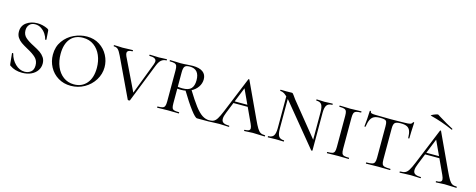

<svg xmlns="http://www.w3.org/2000/svg" viewBox="-32 -1217 4519 1822"><g transform="rotate(15 2228.0 -306.0)"><path d="M233 -262Q274 -241 298.5 -224Q323 -207 340 -182Q357 -157 357 -122Q357 -85 336.5 -54.5Q316 -24 278 -6Q240 12 189 12Q118 12 69 -23Q64 -25 62.5 -29Q61 -33 60 -42L50 -141Q49 -145 54.5 -146Q60 -147 62 -143Q76 -85 117.5 -44.5Q159 -4 210 -4Q245 -4 270.5 -24.5Q296 -45 296 -88Q296 -134 266 -163Q236 -192 179 -222Q139 -244 115.5 -260.5Q92 -277 76 -301Q60 -325 60 -359Q60 -416 104 -448Q148 -480 211 -480Q262 -480 311 -457Q320 -452 322.5 -449Q325 -446 326 -440L332 -353Q332 -349 326.5 -348Q321 -347 320 -351Q315 -376 297.5 -402.5Q280 -429 253 -447Q226 -465 193 -465Q157 -465 137 -443Q117 -421 117 -387Q117 -344 146 -317.5Q175 -291 233 -262Z M428 -231Q428 -309 468.5 -365.5Q509 -422 571.5 -451Q634 -480 699 -480Q769 -480 822.5 -445.5Q876 -411 904.5 -356Q933 -301 933 -241Q933 -174 897 -115.5Q861 -57 800 -22.5Q739 12 667 12Q597 12 542.5 -21Q488 -54 458 -110Q428 -166 428 -231ZM864 -216Q864 -283 840.5 -338Q817 -393 772 -426Q727 -459 665 -459Q585 -459 541 -405.5Q497 -352 497 -256Q497 -187 520.5 -131Q544 -75 588.5 -42Q633 -9 693 -9Q771 -9 817.5 -64Q864 -119 864 -216Z M1484 -456Q1455 -456 1434.5 -439.5Q1414 -423 1398 -383L1247 -1Q1246 3 1236 3Q1226 3 1225 -1L1043 -385Q1023 -427 1008 -441.5Q993 -456 967 -456Q964 -456 964 -462Q964 -468 967 -468L1005 -467Q1033 -465 1049 -465Q1074 -465 1110 -467L1150 -468Q1152 -468 1152 -462Q1152 -456 1150 -456Q1098 -456 1098 -425Q1098 -414 1106 -395L1264 -68L1233 -12L1377 -389Q1384 -410 1384 -419Q1384 -456 1317 -456Q1314 -456 1314 -462Q1314 -468 1317 -468L1353 -467Q1383 -465 1407 -465Q1423 -465 1447 -467L1484 -468Q1486 -468 1486 -462Q1486 -456 1484 -456Z M1726 0Q1698 0 1683 -1L1620 -2L1561 -1Q1544 0 1515 0Q1513 0 1513 -6Q1513 -12 1515 -12Q1548 -12 1563.5 -17Q1579 -22 1585 -36.5Q1591 -51 1591 -81V-387Q1591 -417 1585.5 -431Q1580 -445 1564.5 -450.5Q1549 -456 1516 -456Q1514 -456 1514 -462Q1514 -468 1516 -468L1562 -467Q1598 -465 1620 -465Q1638 -465 1653.5 -466Q1669 -467 1680 -468Q1712 -471 1739 -471Q1804 -471 1838 -446Q1872 -421 1872 -374Q1872 -333 1848 -298Q1824 -263 1782 -242.5Q1740 -222 1690 -222Q1658 -222 1635 -226L1634 -246Q1659 -239 1697 -239Q1759 -239 1783.5 -266.5Q1808 -294 1808 -347Q1808 -457 1713 -457Q1675 -457 1663.5 -441Q1652 -425 1652 -385V-81Q1652 -50 1657 -36Q1662 -22 1677 -17Q1692 -12 1726 -12Q1728 -12 1728 -6Q1728 0 1726 0ZM2023 0H1906Q1888 0 1841 -62Q1794 -124 1729 -232L1782 -253Q1840 -158 1879 -107Q1918 -56 1951.5 -34Q1985 -12 2023 -12Q2025 -12 2025 -6Q2025 0 2023 0Z M2202 -248H2384L2391 -230H2186ZM2569 0Q2551 0 2511 -2Q2471 -4 2453 -4Q2437 -4 2411 -2Q2385 0 2371 0Q2367 0 2367 -6Q2367 -12 2371 -12Q2398 -12 2410.5 -18.5Q2423 -25 2423 -41Q2423 -55 2410 -84L2258 -412L2284 -434L2159 -123Q2143 -85 2143 -60Q2143 -34 2161 -23Q2179 -12 2216 -12Q2221 -12 2221 -6Q2221 0 2216 0Q2201 0 2175 -2Q2147 -4 2123 -4Q2098 -4 2064 -2Q2034 0 2016 0Q2011 0 2011 -6Q2011 -12 2016 -12Q2047 -12 2065 -20.5Q2083 -29 2098.5 -54Q2114 -79 2136 -132L2280 -483Q2282 -487 2286 -487Q2290 -487 2291 -483L2452 -137Q2478 -81 2493.5 -56Q2509 -31 2525.5 -21.5Q2542 -12 2569 -12Q2573 -12 2573 -6Q2573 0 2569 0Z M2670 -446 2690 -443V-109Q2690 -56 2705 -34Q2720 -12 2757 -12Q2759 -12 2759 -6Q2759 0 2757 0Q2735 0 2723 -1L2681 -2L2638 -1Q2625 0 2602 0Q2600 0 2600 -6Q2600 -12 2602 -12Q2639 -12 2654.5 -34Q2670 -56 2670 -109ZM3031 13 2703 -386Q2671 -424 2647.5 -440Q2624 -456 2602 -456Q2600 -456 2600 -462Q2600 -468 2602 -468L2658 -467L2711 -468Q2718 -468 2722.5 -464Q2727 -460 2736 -447Q2744 -434 2758 -416L3033 -77L3043 11Q3043 13 3038 14Q3033 15 3031 13ZM3043 11 3023 -20V-359Q3023 -412 3008.5 -434Q2994 -456 2957 -456Q2954 -456 2954 -462Q2954 -468 2957 -468L2991 -467Q3017 -465 3033 -465Q3049 -465 3077 -467L3112 -468Q3115 -468 3115 -462Q3115 -456 3112 -456Q3075 -456 3059 -434Q3043 -412 3043 -359Z M3395 -12Q3397 -12 3397 -6Q3397 0 3395 0Q3367 0 3351 -1L3288 -2L3229 -1Q3212 0 3183 0Q3181 0 3181 -6Q3181 -12 3183 -12Q3217 -12 3232 -17Q3247 -22 3252.5 -36Q3258 -50 3258 -81V-387Q3258 -417 3252.5 -431Q3247 -445 3231.5 -450.5Q3216 -456 3183 -456Q3181 -456 3181 -462Q3181 -468 3183 -468L3229 -467Q3265 -465 3288 -465Q3314 -465 3352 -467L3395 -468Q3397 -468 3397 -462Q3397 -456 3395 -456Q3363 -456 3347 -450Q3331 -444 3325.5 -429.5Q3320 -415 3320 -385V-81Q3320 -50 3325.5 -36Q3331 -22 3346 -17Q3361 -12 3395 -12Z M3471 -338Q3471 -336 3465.5 -336Q3460 -336 3460 -338Q3463 -361 3467 -412Q3471 -463 3471 -490Q3471 -495 3477 -495Q3483 -495 3483 -490Q3483 -477 3498 -473.5Q3513 -470 3535 -470Q3623 -468 3686 -468L3773 -469Q3791 -470 3820 -470Q3856 -470 3873 -474.5Q3890 -479 3895 -494Q3897 -497 3902 -497Q3907 -497 3907 -494Q3901 -386 3901 -338Q3901 -336 3895.5 -336Q3890 -336 3890 -338Q3889 -383 3879.5 -408Q3870 -433 3848 -444Q3826 -455 3787 -455Q3744 -455 3729.5 -441.5Q3715 -428 3715 -387V-81Q3715 -50 3721 -36Q3727 -22 3744.5 -17Q3762 -12 3801 -12Q3804 -12 3804 -6Q3804 0 3801 0Q3770 0 3753 -1L3683 -2L3616 -1Q3598 0 3566 0Q3564 0 3564 -6Q3564 -12 3566 -12Q3604 -12 3622 -17Q3640 -22 3646.5 -36.5Q3653 -51 3653 -81V-389Q3653 -418 3648.5 -431.5Q3644 -445 3630 -450Q3616 -455 3585 -455Q3547 -455 3525 -444.5Q3503 -434 3490.5 -409Q3478 -384 3471 -338Z M4085 -248H4267L4274 -230H4069ZM4452 0Q4434 0 4394 -2Q4354 -4 4336 -4Q4320 -4 4294 -2Q4268 0 4254 0Q4250 0 4250 -6Q4250 -12 4254 -12Q4281 -12 4293.5 -18.5Q4306 -25 4306 -41Q4306 -55 4293 -84L4141 -412L4167 -434L4042 -123Q4026 -85 4026 -60Q4026 -34 4044 -23Q4062 -12 4099 -12Q4104 -12 4104 -6Q4104 0 4099 0Q4084 0 4058 -2Q4030 -4 4006 -4Q3981 -4 3947 -2Q3917 0 3899 0Q3894 0 3894 -6Q3894 -12 3899 -12Q3930 -12 3948 -20.5Q3966 -29 3981.5 -54Q3997 -79 4019 -132L4163 -483Q4165 -487 4169 -487Q4173 -487 4174 -483L4335 -137Q4361 -81 4376.5 -56Q4392 -31 4408.5 -21.5Q4425 -12 4452 -12Q4456 -12 4456 -6Q4456 0 4452 0ZM4044 -599Q4036 -600 4050.5 -608Q4065 -616 4084.5 -622.5Q4104 -629 4108 -627L4135 -610Q4214 -561 4271 -532Q4273 -531 4273 -528Q4273 -525 4271 -523Q4269 -521 4267 -522Q4154 -572 4044 -599Z"/></g></svg>

Font: Cormorant SC
Style: Regular
Weight: 400
Designer: Christian Thalmann (Catharsis Fonts)
Foundry: Catharsis Fonts
Version: Version 4.000